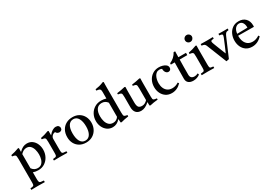

<svg xmlns="http://www.w3.org/2000/svg" viewBox="46 -1923 4739 3337"><g transform="rotate(-30 2415.5 -254.5)"><path d="M19 246Q18 230 19 215Q54 213 70 208Q86 203 90.5 188.5Q95 174 95 142V-328Q95 -367 91.5 -386Q88 -405 72.5 -412.5Q57 -420 20 -425Q18 -439 20 -451Q61 -459 100 -470Q139 -481 181 -497L195 -490Q194 -465 194 -447.5Q194 -430 194 -414Q233 -455 271 -473.5Q309 -492 352 -492Q415 -492 458.5 -459Q502 -426 525 -373Q548 -320 548 -258Q548 -185 516.5 -123.5Q485 -62 429 -25Q373 12 299 12Q270 12 244 7.5Q218 3 195 -5V130Q195 169 201 186Q207 203 227 207.5Q247 212 290 214Q291 230 290 246Q256 246 221.5 245Q187 244 146 244Q107 244 79 245Q51 246 19 246ZM194 -87Q237 -25 308 -25Q358 -25 387.5 -53Q417 -81 430.5 -126Q444 -171 444 -221Q444 -271 431 -319Q418 -367 388.5 -398.5Q359 -430 308 -430Q247 -430 194 -371Z M615 1Q612 -15 615 -30Q649 -32 665 -36.5Q681 -41 686 -56Q691 -71 691 -104V-328Q691 -367 687.5 -386Q684 -405 668.5 -412.5Q653 -420 616 -425Q613 -439 616 -451Q656 -459 694 -469.5Q732 -480 774 -497L791 -491V-403Q861 -492 934 -492Q969 -492 986 -473.5Q1003 -455 1003 -432Q1003 -405 985 -390.5Q967 -376 944 -376Q925 -376 906.5 -386Q888 -396 879 -417Q845 -417 818.5 -390.5Q792 -364 792 -329V-114Q792 -75 796.5 -58Q801 -41 820.5 -36.5Q840 -32 884 -30Q886 -16 884 1Q850 1 814 0Q778 -1 740 -1Q703 -1 674.5 0Q646 1 615 1Z M1259 12Q1186 12 1131.5 -19.5Q1077 -51 1047 -106.5Q1017 -162 1017 -234Q1017 -312 1048.5 -370Q1080 -428 1137 -460Q1194 -492 1268 -492Q1341 -492 1395 -460Q1449 -428 1479 -372Q1509 -316 1509 -245Q1509 -172 1477.5 -113.5Q1446 -55 1390 -21.5Q1334 12 1259 12ZM1130 -246Q1130 -144 1163.5 -84.5Q1197 -25 1264 -25Q1328 -25 1362 -81.5Q1396 -138 1396 -233Q1396 -334 1362 -394Q1328 -454 1263 -454Q1199 -454 1164.5 -399Q1130 -344 1130 -246Z M1965 13 1949 6 1945 -63Q1910 -25 1873.5 -6.5Q1837 12 1793 12Q1731 12 1684.5 -21.5Q1638 -55 1613 -109Q1588 -163 1588 -226Q1588 -299 1619.5 -359Q1651 -419 1708.5 -455.5Q1766 -492 1843 -492Q1866 -492 1891 -488.5Q1916 -485 1943 -477V-605Q1943 -636 1937 -651.5Q1931 -667 1913.5 -673.5Q1896 -680 1861 -683Q1858 -696 1861 -710Q1901 -715 1943 -725.5Q1985 -736 2029 -755L2046 -749Q2045 -727 2044.5 -699Q2044 -671 2044 -638V-142Q2044 -104 2047 -85Q2050 -66 2065 -58.5Q2080 -51 2116 -45Q2119 -32 2116 -18Q2076 -12 2038 -5Q2000 2 1965 13ZM1944 -392Q1901 -451 1831 -451Q1762 -451 1727 -400.5Q1692 -350 1692 -261Q1692 -209 1706 -161Q1720 -113 1752 -82Q1784 -51 1837 -51Q1904 -51 1944 -109Z M2364 12Q2299 12 2263.5 -26.5Q2228 -65 2228 -138V-340Q2228 -379 2224.5 -398Q2221 -417 2205.5 -425Q2190 -433 2153 -438Q2148 -451 2153 -463Q2196 -469 2235.5 -476Q2275 -483 2315 -493L2330 -486Q2329 -455 2328.5 -427.5Q2328 -400 2328 -376V-174Q2328 -114 2346.5 -84.5Q2365 -55 2419 -55Q2449 -55 2475.5 -68.5Q2502 -82 2526 -108V-340Q2526 -379 2522.5 -398Q2519 -417 2503.5 -425Q2488 -433 2451 -438Q2448 -451 2451 -463Q2494 -469 2533.5 -476Q2573 -483 2614 -493L2629 -486Q2628 -455 2627.5 -427.5Q2627 -400 2627 -376V-117Q2627 -87 2630.5 -72Q2634 -57 2650.5 -50.5Q2667 -44 2705 -40Q2706 -28 2705 -15Q2662 -11 2623 -5Q2584 1 2547 10L2531 3L2529 -67Q2446 12 2364 12Z M3155 -97Q3165 -85 3170 -74Q3087 12 2980 12Q2911 12 2862 -21Q2813 -54 2786.5 -109Q2760 -164 2760 -231Q2760 -304 2790 -363Q2820 -422 2874.5 -457Q2929 -492 3000 -492Q3037 -492 3075 -481.5Q3113 -471 3139 -449Q3165 -427 3165 -393Q3165 -366 3149 -352Q3133 -338 3111 -338Q3081 -338 3060 -365.5Q3039 -393 3039 -439Q3021 -451 2991 -451Q2955 -451 2930.5 -433Q2906 -415 2890.5 -385Q2875 -355 2868 -320.5Q2861 -286 2861 -253Q2861 -197 2880 -153Q2899 -109 2936 -83.5Q2973 -58 3028 -58Q3060 -58 3090.5 -67Q3121 -76 3155 -97Z M3411 12Q3351 12 3316 -16.5Q3281 -45 3281 -99Q3281 -187 3282.5 -269Q3284 -351 3285 -427H3209Q3206 -442 3209 -454Q3308 -496 3358 -591Q3366 -591 3374 -590.5Q3382 -590 3388 -589Q3387 -563 3386.5 -534Q3386 -505 3385 -473H3537Q3540 -451 3537 -427H3385Q3383 -357 3382.5 -279.5Q3382 -202 3382 -124Q3382 -43 3466 -43Q3502 -43 3533 -62Q3542 -50 3544 -32Q3485 12 3411 12Z M3831 1Q3803 1 3773 0Q3743 -1 3708 -1Q3676 -1 3643.5 0Q3611 1 3581 1Q3578 -15 3581 -30Q3615 -32 3631 -36.5Q3647 -41 3652 -56Q3657 -71 3657 -104V-328Q3657 -367 3654 -386Q3651 -405 3635.5 -412.5Q3620 -420 3582 -425Q3579 -439 3582 -451Q3626 -459 3666 -471Q3706 -483 3743 -497L3760 -491Q3759 -460 3758.5 -433Q3758 -406 3758 -382V-114Q3758 -75 3762.5 -58Q3767 -41 3782.5 -36.5Q3798 -32 3831 -30Q3834 -15 3831 1ZM3631 -667Q3631 -696 3651.5 -716Q3672 -736 3701 -736Q3729 -736 3749.5 -716Q3770 -696 3770 -668Q3770 -642 3750 -620.5Q3730 -599 3699 -599Q3671 -599 3651 -619Q3631 -639 3631 -667Z M4129 -5 4074 6 3918 -385Q3910 -407 3901 -418.5Q3892 -430 3877.5 -436Q3863 -442 3835 -445Q3833 -459 3835 -477Q3864 -477 3895.5 -476Q3927 -475 3958 -475Q3987 -475 4021 -476Q4055 -477 4078 -477Q4081 -461 4078 -445Q4044 -443 4031.5 -438Q4019 -433 4019 -417Q4019 -409 4022.5 -397Q4026 -385 4029 -377Q4032 -369 4041 -345Q4050 -321 4062.5 -289.5Q4075 -258 4088 -224.5Q4101 -191 4112.5 -163Q4124 -135 4131 -118Q4152 -166 4181.5 -234Q4211 -302 4239 -372Q4244 -386 4247.5 -397.5Q4251 -409 4251 -416Q4251 -430 4238 -436Q4225 -442 4191 -445Q4190 -461 4191 -477Q4217 -477 4240.5 -476Q4264 -475 4297 -475Q4312 -475 4325.5 -475.5Q4339 -476 4376 -477Q4378 -460 4376 -445Q4334 -442 4319 -426.5Q4304 -411 4290 -380Z M4593 12Q4522 12 4473 -21Q4424 -54 4398.5 -109.5Q4373 -165 4373 -232Q4373 -301 4399.5 -360Q4426 -419 4477 -455.5Q4528 -492 4601 -492Q4689 -492 4738.5 -439.5Q4788 -387 4788 -304Q4788 -294 4787.5 -286.5Q4787 -279 4786 -274L4471 -277Q4471 -273 4471 -270Q4471 -172 4516 -116Q4561 -60 4642 -60Q4710 -60 4776 -104Q4786 -92 4791 -81Q4706 12 4593 12ZM4474 -314 4681 -318Q4682 -320 4682 -323.5Q4682 -327 4682 -328Q4682 -382 4658.5 -418Q4635 -454 4589 -454Q4546 -454 4514 -419Q4482 -384 4474 -314Z"/></g></svg>

Font: Castoro
Style: Regular
Weight: 400
Designer: John Hudson
Foundry: Tiro Typeworks Ltd.
Version: Version 2.04